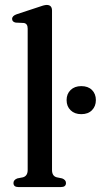

<svg xmlns="http://www.w3.org/2000/svg" viewBox="-20 -757 408 777"><path d="M190.5 -714V-69Q190.5 -44.5 209.5 -39.5L231.5 -35Q247 -29 247 -16.5Q247 0 226.5 0H54.5Q34.5 0 34.5 -16.5Q34.5 -29 50 -35L73 -39.5Q92 -45 92 -69V-641.5Q92 -661.5 76.5 -664L43.5 -665.5Q29 -668.5 29 -680.5Q29 -693 48 -699.5L133 -727.5Q158.5 -737 169 -737Q190.5 -737 190.5 -714ZM309 -295Q282 -295 265.8 -310.8Q249.5 -326.5 249.5 -352Q249.5 -377 265.8 -392.8Q282 -408.5 309 -408.5Q336.5 -408.5 352.2 -392.8Q368 -377 368 -352Q368 -327 352.2 -311Q336.5 -295 309 -295Z"/></svg>

Font: Fraunces 72pt Soft
Style: Regular
Weight: 400
Version: Version 1.000;[b76b70a41]